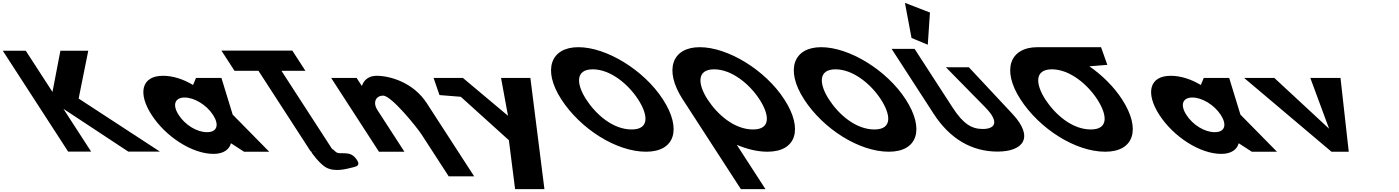

<svg xmlns="http://www.w3.org/2000/svg" viewBox="-417 -1055 9727 1335"><path d="M695.1 -0.9 129.8 -369.8 196.7 -702.1H2.9L-52.1 -415.7L-237.7 -702.1H-397.5L56.8 -0.9H216.6L23.9 -298.4L475 -0.9Z M637.2 -256C734.3 -106 917.7 15 1067.7 15C1137.7 15 1177.6 -16 1188.4 -58H1190.4L1280 0H1455L1200.9 -258L1122.7 -513H945.7L925.5 -464C856.9 -505 785 -528 716 -528C566 -528 540 -406 637.2 -256ZM825.2 -256C779.2 -327 799.8 -377 866.8 -377C932.8 -377 1018.2 -327 1064.2 -256C1109.5 -186 1091.9 -136 1022.9 -136C950.9 -136 870.5 -186 825.2 -256Z M1213.4 -562.9H1380L1743.4 -1.9L1747.4 -1.8C1746.5 9.2 1811.1 87 1847.5 108C1911 144.6 1993.6 119 2039.5 108C2065.6 102 2085.6 93.7 2068.3 63C2020.9 -21 1946.3 28.7 1916.5 0C1906.9 -9.2 1898.5 -16 1890.9 -20.9L1539.8 -562.9H1706.4L1615.6 -703.1H1122.6ZM1783.2 -1.1C1775.4 -0.1 1766.8 -0.1 1756.9 -1.6Z M2218 0H2395L2207.2 -290C2174.1 -341 2194.4 -390 2247.4 -390C2304.4 -390 2481.9 -170 2514.9 -119L2702.8 171H2879.8L2550.1 -338C2457.4 -481 2296 -528 2202 -528C2146 -528 2113.8 -499 2099.7 -459H2097.7L2062.7 -513H1885.7Z M3066.8 -513 3115.2 -250 2801.8 -513H2597.8L2638.7 -394L2787.1 -382L3121.3 -80L3164.5 260H3368.5L3270.8 -513Z M3486.1 -363.9C3618.8 -159.1 3867.9 -0.1 4075.3 -0.1C4276.8 -0.1 4325.1 -159.1 4192.5 -363.9C4059.8 -568.8 3799.3 -726.9 3604.6 -726.9C3411.7 -726.9 3353.4 -568.8 3486.1 -363.9ZM3658.7 -363.9C3590.9 -468.5 3581 -573 3704.3 -573C3828.4 -573 3952.2 -468.5 4019.9 -363.9C4087.6 -259.4 4102.6 -154.8 3975.1 -154.8C3844.2 -154.8 3726.4 -259.4 3658.7 -363.9Z M4502.7 -363.9C4434.9 -468.5 4425 -573 4548.3 -573C4672.4 -573 4796.2 -468.5 4863.9 -363.9C4931.6 -259.4 4946.6 -154.8 4819.1 -154.8C4688.2 -154.8 4570.4 -259.4 4502.7 -363.9ZM4330.1 -363.9C4332.8 -359.8 4335.5 -355.7 4338.2 -351.7L4734.4 260H4905.4L4705.9 -48.1C4777.8 -17.5 4850.8 -0.1 4919.3 -0.1C5120.8 -0.1 5169.1 -159.1 5036.5 -363.9C4903.8 -568.8 4643.3 -726.9 4448.6 -726.9C4255.7 -726.9 4197.4 -568.8 4330.1 -363.9Z M5174.1 -363.9C5306.8 -159.1 5555.9 -0.1 5763.3 -0.1C5964.8 -0.1 6013.1 -159.1 5880.5 -363.9C5747.8 -568.8 5487.3 -726.9 5292.6 -726.9C5099.7 -726.9 5041.4 -568.8 5174.1 -363.9ZM5346.7 -363.9C5278.9 -468.5 5269 -573 5392.3 -573C5516.4 -573 5640.2 -468.5 5707.9 -363.9C5775.6 -259.4 5790.6 -154.8 5663.1 -154.8C5532.2 -154.8 5414.4 -259.4 5346.7 -363.9Z M5920.9 -791 6034.1 -744 6049 -967.9 5875.1 -1035.1ZM6319.5 -587.5H6159.7L6432.9 -309.5C6540 -200.5 6495.2 -158.2 6417 -158.2C6338.8 -158.2 6281 -192.2 6205.1 -309.5L5942.4 -715H5782.6L6075.5 -262.8C6187.8 -89.4 6340.3 -1 6518.8 -1C6697.3 -1 6776.4 -98.6 6622.9 -262.8Z M6851.2 -363.9C6783.6 -468.4 6773.6 -572.8 6896.4 -573L6896.4 -573L6896.8 -573H6896.9C7021 -573 7144.8 -468.5 7212.5 -363.9C7280.2 -259.4 7295.2 -154.8 7167.7 -154.8C7036.8 -154.8 6919 -259.4 6851.2 -363.9ZM6796.7 -727 6796.8 -726.9C6604.2 -726.6 6546.1 -568.6 6678.7 -363.9C6811.4 -159.1 7060.5 -0.1 7267.9 -0.1C7469.4 -0.1 7517.7 -159.1 7385 -363.9C7327.8 -452.3 7246.8 -531.9 7157.5 -594L7282.4 -604L7238.7 -727Z M7644.2 -256C7741.3 -106 7924.7 15 8074.7 15C8144.7 15 8184.6 -16 8195.4 -58H8197.4L8287 0H8462L8207.9 -258L8129.7 -513H7952.7L7932.5 -464C7863.9 -505 7792 -528 7723 -528C7573 -528 7547 -406 7644.2 -256ZM7832.2 -256C7786.2 -327 7806.8 -377 7873.8 -377C7939.8 -377 8025.2 -327 8071.2 -256C8116.5 -186 8098.9 -136 8029.9 -136C7957.9 -136 7877.5 -186 7832.2 -256Z M8443.7 -513H8233.7L8841 0H8961L8903.7 -513H8693.7L8824.4 -160Z"/></svg>

Font: Hussar
Style: BdOpOblSeven
Weight: 700
Foundry: Cannot Into Space Fonts
Version: Version 2.00